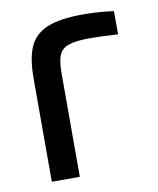

<svg xmlns="http://www.w3.org/2000/svg" viewBox="-65 -561 504 613"><g transform="rotate(-10 187.5 -254.5)"><path d="M253.9 -430.2Q206.5 -430.2 183.8 -421.9Q161.1 -413.6 153.1 -394.3Q145 -375 145 -334V0H54.2V-334Q54.2 -400.9 71 -437.7Q87.9 -474.6 128.7 -491.7Q169.4 -508.8 244.1 -508.8Q297.9 -508.8 344.2 -502V-426.8Q290.5 -430.2 253.9 -430.2Z"/></g></svg>

Font: LT Wave Text
Style: Regular
Weight: 400
Designer: Daniel Lyons
Version: Version 2.5 (Glyphs App)